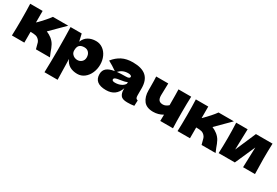

<svg xmlns="http://www.w3.org/2000/svg" viewBox="61 -1594 4133 2864"><g transform="rotate(30 2127.0 -162.0)"><path d="M665 -72Q686 -17 695 0H454Q451 -7 442 -44Q434 -81 426 -103.5Q418 -126 402 -143Q377 -170 346 -178Q315 -186 254 -186V0H40Q45 -114 45 -273Q45 -432 40 -546H254V-350H258Q377 -469 431 -546H695L461 -313Q513 -291 551 -261Q596 -225 620 -180Q644 -135 665 -72Z M1399 -279Q1399 -204 1370 -137.5Q1341 -71 1288.5 -30.5Q1236 10 1169 10Q1091 10 1035.5 -22.5Q980 -55 953 -123Q953 -66 957 60Q961 182 961 232H735Q741 46 741 -157Q741 -360 735 -546H927L956 -421Q984 -491 1040 -523.5Q1096 -556 1172 -556Q1237 -556 1289 -519Q1341 -482 1370 -418.5Q1399 -355 1399 -279ZM1171 -273Q1171 -324 1143 -356Q1115 -388 1067 -388Q1012 -388 984 -361.5Q956 -335 956 -273Q956 -238 974 -214.5Q992 -191 1017 -180.5Q1042 -170 1065 -170Q1110 -170 1140.5 -198.5Q1171 -227 1171 -273Z M2110 -166Q2110 -132 2118 -118Q2126 -104 2150 -98L2146 -4Q2114 1 2090.5 3Q2067 5 2028 5Q1942 5 1914 -33.5Q1886 -72 1886 -132V-157Q1857 -75 1801.5 -35Q1746 5 1660 5Q1560 5 1509.5 -35Q1459 -75 1459 -154Q1459 -219 1502 -256Q1545 -293 1635 -307Q1559 -361 1483 -401Q1543 -477 1620 -516.5Q1697 -556 1807 -556Q1961 -556 2035.5 -489.5Q2110 -423 2110 -285ZM1668 -312Q1728 -319 1818 -319Q1855 -319 1870 -328Q1885 -337 1885 -351Q1885 -363 1870 -371.5Q1855 -380 1828 -380Q1777 -380 1738 -363Q1699 -346 1668 -312ZM1886 -236V-262Q1862 -250 1833 -243.5Q1804 -237 1763 -231L1727 -225Q1671 -214 1671 -187Q1671 -158 1723 -158Q1779 -158 1824 -179.5Q1869 -201 1886 -236Z M2808 -274Q2808 -115 2813 -2H2594L2596 -111Q2520 -66 2432 -66Q2317 -66 2265.5 -133.5Q2214 -201 2214 -310V-375Q2214 -492 2210 -546H2418Q2413 -423 2413 -340Q2413 -284 2434.5 -258.5Q2456 -233 2504 -233Q2528 -233 2552.5 -244.5Q2577 -256 2597 -275Q2597 -488 2594 -546H2813Q2808 -434 2808 -274Z M3518 -72Q3539 -17 3548 0H3307Q3304 -7 3295 -44Q3287 -81 3279 -103.5Q3271 -126 3255 -143Q3230 -170 3199 -178Q3168 -186 3107 -186V0H2893Q2898 -114 2898 -273Q2898 -432 2893 -546H3107V-350H3111Q3230 -469 3284 -546H3548L3314 -313Q3366 -291 3404 -261Q3449 -225 3473 -180Q3497 -135 3518 -72Z M4214 -546Q4209 -401 4209 -284Q4209 -169 4214 -22H4009L4020 -368L3867 -22H3588Q3594 -154 3594 -284Q3594 -416 3588 -546H3785L3775 -191L3928 -546Z"/></g></svg>

Font: Mantou Sans
Style: Regular
Weight: 400
Designer: Mant0u / artakana
Foundry: Mant0u / artakana
Version: Version 1.001;October 22, 2023;FontCreator 14.0.0.2901 64-bi